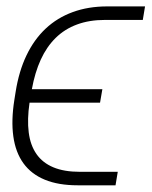

<svg xmlns="http://www.w3.org/2000/svg" viewBox="-20 -565 462 585"><path d="M23.8 -261 27.7 -285.5Q37.6 -348 60.7 -396.3Q83.8 -444.6 119.1 -477.8Q154.5 -511 201.7 -528.2Q248.9 -545.5 306.8 -545.5H421.9L415.1 -504.3H300.1Q252.1 -504.3 214.7 -490.4Q177.2 -476.6 149.7 -449.6Q122.2 -422.6 104.2 -383.3Q86.3 -344.1 77.1 -293.3H291.9L284.8 -252.1H70Q62.5 -201 67.5 -161.8Q72.4 -122.5 91.1 -95.7Q109.7 -68.9 142.6 -55.2Q175.4 -41.5 223.7 -41.5H338.8L332 -0.4H217Q158 -0.4 116.7 -17.4Q75.3 -34.4 51.3 -67.6Q27.3 -100.9 20.6 -149.5Q13.8 -198.2 23.8 -261Z"/></svg>

Font: Inter P Extra Light
Style: Italic
Weight: 200
Italic angle: 9.39999°
Designer: Rasmus Andersson
Foundry: rsms
Version: Version 3.018;git-588b23468